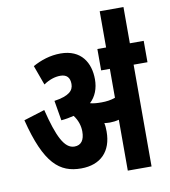

<svg xmlns="http://www.w3.org/2000/svg" viewBox="-88 -880 846 955"><g transform="rotate(-10 335.0 -402.5)"><path d="M410 -210C410 -226 409 -241 406 -253C415 -252 424 -251 434 -251C449 -251 465 -253 480 -257V0H600V-514H670V-622H600V-805H480V-622H436V-514H480V-368C458 -360 435 -357 411 -357C390 -357 370 -358 353 -363C383 -391 398 -430 398 -476C398 -559 356 -632 251 -632C199 -632 151 -616 110 -593L146 -494C174 -513 203 -523 231 -523C264 -523 279 -505 279 -473C279 -440 256 -416 181 -405L198 -304C221 -306 242 -310 262 -315C281 -290 291 -261 291 -231C291 -188 274 -164 240 -164C189 -164 157 -232 123 -369L17 -336C74 -109 146 -51 254 -51C353 -51 410 -110 410 -210Z"/></g></svg>

Font: Noto Sans Devanagari ExtraCondensed
Style: Bold
Weight: 700
Width: 2
Designer: Jelle Bosma - Monotype Design Team
Foundry: Monotype Imaging Inc.
Version: Version 2.004